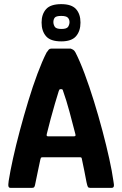

<svg xmlns="http://www.w3.org/2000/svg" viewBox="-20 -908 590 928"><path d="M31 0Q23 0 21 -7Q19 -14 22 -34Q29 -79 43 -142.5Q57 -206 76 -277Q95 -348 116.5 -419Q138 -490 161 -551.5Q184 -613 205 -654Q211 -663 215.5 -668Q220 -673 227 -673H322Q330 -670 335 -666.5Q340 -663 345 -654Q366 -613 389 -551.5Q412 -490 434 -419Q456 -348 475 -276.5Q494 -205 508 -141.5Q522 -78 528 -34Q532 -14 530 -7Q528 0 519 0H416Q408 0 405 -4.5Q402 -9 398 -28Q394 -51 387.5 -82.5Q381 -114 376 -138Q375 -145 373 -146.5Q371 -148 364 -148H186Q179 -147 178 -146Q177 -145 175 -137Q170 -114 163.5 -82.5Q157 -51 152 -27Q149 -9 146 -4.5Q143 0 135 0ZM214 -249H336Q343 -249 344.5 -251.5Q346 -254 344 -261Q331 -312 316 -367.5Q301 -423 285 -468Q283 -477 278 -477H271Q267 -477 264 -468Q256 -442 245.5 -407Q235 -372 225 -334Q215 -296 206 -260Q205 -254 206 -251.5Q207 -249 214 -249ZM369 -799Q369 -758 347.5 -733Q326 -708 276 -708Q224 -708 202.5 -733Q181 -758 181 -799Q181 -839 202.5 -863.5Q224 -888 276 -888Q326 -888 347.5 -864Q369 -840 369 -799ZM316 -801Q316 -814 308 -822.5Q300 -831 276 -831Q251 -831 244.5 -822.5Q238 -814 238 -801Q238 -790 244.5 -779Q251 -768 277 -768Q303 -768 309.5 -779Q316 -790 316 -801Z"/></svg>

Font: Glory
Style: Bold
Weight: 700
Designer: Robert Leuschke
Foundry: Robert Leuschke
Version: Version 1.011